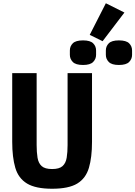

<svg xmlns="http://www.w3.org/2000/svg" viewBox="-20 -1147 831 1179"><path d="M205 -698V-256Q205 -212 210.5 -178.5Q216 -145 236 -127Q256 -109 300 -109Q344 -109 364 -127Q384 -145 389.5 -178.5Q395 -212 395 -256V-698H545V-276Q545 -181 526 -116.5Q507 -52 454.5 -20Q402 12 300 12Q199 12 146 -20Q93 -52 74 -116.5Q55 -181 55 -276V-698ZM610 -894 531 -933 630 -1127 744 -1070ZM490 -748Q445 -748 427 -766.5Q409 -785 409 -810V-837Q409 -863 427 -881Q445 -899 490 -899Q534 -899 552 -881Q570 -863 570 -837V-810Q570 -785 552 -766.5Q534 -748 490 -748ZM710 -748Q666 -748 648 -766.5Q630 -785 630 -810V-837Q630 -863 648 -881Q666 -899 710 -899Q755 -899 773 -881Q791 -863 791 -837V-810Q791 -785 773 -766.5Q755 -748 710 -748Z"/></svg>

Font: Lilex Nerd Font
Style: Bold
Weight: 700
Designer: Mike Abbink, Paul van der Laan, Pieter van Rosmalen, Mikhael Khrustik
Foundry: Mikhael Khrustik
Version: Version 2.400; ttfautohint (v1.8.4.7-5d5b);Nerd Fonts 3.3.0